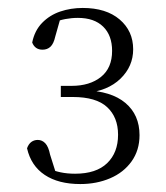

<svg xmlns="http://www.w3.org/2000/svg" viewBox="-20 -913 417 483"><path d="M182 -450Q127 -450 92.5 -473Q58 -496 48 -540Q52 -551 59 -556Q66 -561 75 -561Q86 -561 94 -552.5Q102 -544 106 -524L124 -467L99 -490Q116 -483 132.5 -479.5Q149 -476 169 -476Q222 -476 249.5 -502.5Q277 -529 277 -574Q277 -618 249.5 -643.5Q222 -669 163 -669H133V-697H160Q206 -697 234 -719.5Q262 -742 262 -785Q262 -824 239.5 -846Q217 -868 176 -868Q160 -868 144 -865Q128 -862 109 -854L134 -874L119 -821Q115 -803 107 -795.5Q99 -788 87 -788Q68 -788 61 -806Q67 -836 86 -855.5Q105 -875 131.5 -884Q158 -893 188 -893Q247 -893 281 -864Q315 -835 315 -789Q315 -746 283 -715Q251 -684 195 -679L192 -686Q260 -684 295.5 -654Q331 -624 331 -573Q331 -535 311 -507Q291 -479 257 -464.5Q223 -450 182 -450Z"/></svg>

Font: Noto Serif SC
Style: Regular
Weight: 200
Designer: Ryoko NISHIZUKA 西塚涼子 (kana & ideographs); Frank Grießhammer (Latin, Greek & Cyrillic); Wenlong ZHANG 张文龙 (bopomofo); San
Foundry: Adobe
Version: Version 2.001;hotconv 1.1.0;makeotfexe 2.6.0